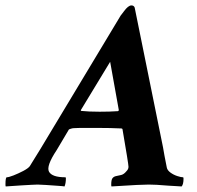

<svg xmlns="http://www.w3.org/2000/svg" viewBox="-52 -671 713 695"><path d="M-31.2 3.9Q-32.2 2.9 -32.2 -3.9Q-32.2 -29.3 -27.3 -29.3Q-20.5 -29.3 -2.9 -36.1Q14.6 -43 32.2 -52.2Q49.8 -61.5 55.7 -69.3Q64.5 -83 93.8 -130.9L382.8 -611.3Q384.8 -615.2 388.7 -619.6Q392.6 -624 396.5 -629.9Q412.1 -651.4 423.8 -651.4Q432.6 -651.4 435.5 -643.6L538.1 -137.7Q540 -125 543.5 -106.9Q546.9 -88.9 551.8 -64.5Q553.7 -54.7 564.9 -46.4Q576.2 -38.1 589.8 -33.7Q603.5 -29.3 610.4 -29.3Q612.3 -29.3 612.3 -24.4Q612.3 -3.9 605.5 3.9L556.6 1Q533.2 -1 515.6 -2Q498 -2.9 486.3 -2.9Q476.6 -2.9 442.9 -1.5Q409.2 0 351.6 3.9Q350.6 2.9 350.6 -2.9Q350.6 -20.5 355.5 -26.4Q360.4 -32.2 368.7 -33.7Q377 -35.2 386.7 -37.6Q396.5 -40 405.3 -50.8Q410.2 -55.7 411.6 -59.6Q413.1 -63.5 413.1 -67.4Q413.1 -72.3 407.7 -106Q402.3 -139.6 391.6 -202.1Q391.6 -206.1 385.7 -206.1Q368.2 -207 346.2 -207.5Q324.2 -208 296.9 -208Q271.5 -208 251 -208Q230.5 -208 213.9 -207Q210.9 -207 204.6 -205.1Q198.2 -203.1 197.3 -202.1L153.3 -127.9Q114.3 -69.3 125.5 -49.3Q136.7 -29.3 184.6 -29.3Q186.5 -29.3 186.5 -25.4Q186.5 -7.8 181.6 3.9Q177.7 2.9 156.7 1.5Q135.7 0 113.8 -1.5Q91.8 -2.9 84 -2.9Q78.1 -2.9 62 -2Q45.9 -1 26.4 0Q6.8 1 -9.3 2.4Q-25.4 3.9 -31.2 3.9ZM308.6 -266.6Q327.1 -266.6 343.8 -267.1Q360.4 -267.6 374 -268.6Q377.9 -268.6 377.9 -273.4L346.7 -447.3L241.2 -273.4Q240.2 -272.5 240.7 -271Q241.2 -269.5 242.2 -269.5Q268.6 -266.6 308.6 -266.6Z"/></svg>

Font: Crimson Text
Style: Bold Italic
Weight: 700
Italic angle: -11°
Designer: Sebastian Kosch
Foundry: Sebastian Kosch
Version: Version 1.100; ttfautohint (v1.8.4)